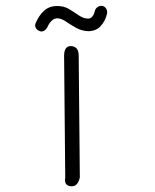

<svg xmlns="http://www.w3.org/2000/svg" viewBox="-20 -646 540 671"><path d="M259 -26Q252 7 228 5Q203 3 208 -26L204 -453Q205 -486 229 -485Q254 -483 255 -454ZM145 -550Q141 -542 133 -538Q125 -534 117 -538Q108 -542 104.5 -550Q101 -558 105 -566Q116 -592 134 -608.5Q152 -625 180 -625Q204 -625 222 -614Q240 -603 256 -592Q272 -581 288 -581Q305 -581 312 -609Q314 -617 322 -622Q330 -627 339 -625Q347 -623 351.5 -615Q356 -607 354 -598Q348 -572 331.5 -554.5Q315 -537 288 -537Q265 -538 245.5 -549Q226 -560 210 -571Q194 -582 180 -582Q169 -582 160 -573Q151 -564 145 -550Z"/></svg>

Font: Yomogi
Style: Regular
Weight: 400
Designer: satsuyako
Foundry: satsuyako
Version: Version 3.100